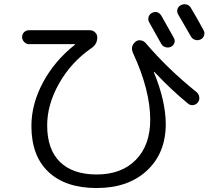

<svg xmlns="http://www.w3.org/2000/svg" viewBox="-20 -857 1040 928"><path d="M712.9 -793.9Q742.2 -808.6 759.8 -781.2Q805.7 -700.2 820.3 -673.8Q827.1 -662.1 822.8 -649.4Q818.4 -636.7 806.2 -630.9Q793.9 -625 780.3 -628.9Q766.6 -632.8 759.8 -644.5Q733.4 -692.4 701.2 -749Q694.3 -760.7 697.8 -773.9Q701.2 -787.1 712.9 -793.9ZM902.3 -819.3Q929.7 -774.4 963.9 -710.9Q970.7 -699.2 966.3 -685.5Q961.9 -671.9 948.7 -666Q935.5 -660.2 922.4 -664.6Q909.2 -668.9 902.3 -681.6Q879.9 -721.7 841.8 -786.1Q834 -797.9 837.4 -811.5Q840.8 -825.2 854 -832Q867.2 -838.9 881.3 -835.4Q895.5 -832 902.3 -819.3ZM120.1 -643.6Q107.4 -643.6 97.2 -653.8Q86.9 -664.1 86.9 -678.2Q86.9 -692.4 96.7 -701.7Q106.4 -710.9 120.1 -710.9H415Q428.7 -710.9 439.5 -700.7Q450.2 -690.4 450.2 -675.8Q450.2 -642.6 419.9 -623Q324.2 -556.6 266.1 -454.6Q208 -352.5 208 -251Q208 -134.8 270 -74.2Q332 -13.7 447.3 -13.7Q567.4 -13.7 636.7 -84.5Q706.1 -155.3 706.1 -278.3Q706.1 -420.9 623 -600.6Q608.4 -632.8 634.8 -655.3Q645.5 -664.1 659.7 -662.1Q673.8 -660.2 683.6 -649.4Q792 -522.5 929.7 -412.1Q940.4 -403.3 942.9 -388.7Q945.3 -374 937 -362.8Q928.7 -351.6 914.6 -349.1Q900.4 -346.7 888.7 -356.4Q810.5 -419.9 725.6 -509.8H723.6V-507.8Q780.3 -371.1 781.2 -257.8Q781.2 -117.2 690.4 -32.7Q599.6 51.8 447.3 51.8Q296.9 51.8 214.4 -25.9Q131.8 -103.5 131.8 -248Q131.8 -354.5 188 -459Q244.1 -563.5 341.8 -640.6Q342.8 -641.6 342.8 -642.6Q342.8 -643.6 341.8 -643.6Z"/></svg>

Font: Rounded Mgen+ 1m regular
Style: Regular
Weight: 400
Designer: [Source Han Sans]
Ryoko NISHIZUKA  (kana & ideographs); Paul D. Hunt (Latin, Greek & Cyrillic); Wenlong ZHANG  (bopomofo
Version: Version 1.059.20150602